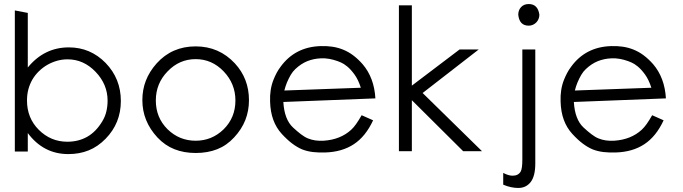

<svg xmlns="http://www.w3.org/2000/svg" viewBox="-20 -741 3346 941"><path d="M572.3 -246.1Q572.3 -137.2 497.6 -61Q459.5 -22 414.3 -3.9Q369.1 14.2 314.9 14.2Q192.9 14.2 116.2 -88.9V1.5H52.7V-689.9L116.2 -677.7V-410.2Q196.8 -508.8 317.4 -508.8Q422.9 -508.8 497.6 -432.6Q572.3 -355.5 572.3 -246.1ZM507.3 -247.6Q507.3 -327.6 448.7 -388.7Q390.1 -450.2 311 -450.2Q284.7 -450.2 259.5 -443.1Q234.4 -436 211.9 -423.1Q189.5 -410.2 170.7 -391.8Q151.9 -373.5 138.7 -351.1Q126 -329.1 119.1 -303.5Q112.3 -277.8 112.3 -248.5Q112.3 -162.6 169.9 -105Q228.5 -46.4 310.1 -46.4Q364.7 -46.4 407.7 -70.8Q450.7 -95.2 481.4 -146.5Q495.6 -169.9 501.5 -195.6Q507.3 -221.2 507.3 -247.6Z M1200.2 -250Q1200.2 -198.2 1182.4 -152.8Q1164.6 -107.4 1127.4 -67.4Q1090.8 -27.8 1044.2 -9.5Q997.6 8.8 939 8.8Q881.3 8.8 834.7 -9.8Q788.1 -28.3 751.5 -67.4Q677.7 -147 677.7 -250Q677.7 -301.8 695.1 -346.2Q712.4 -390.6 747.6 -430.2Q822.8 -513.7 939 -513.7Q1053.7 -513.7 1131.3 -430.2Q1200.2 -355.5 1200.2 -250ZM1133.8 -248.5Q1133.8 -330.6 1076.2 -391.1Q1018.6 -451.2 939 -451.2Q858.9 -451.2 801.3 -391.1Q743.7 -332 743.7 -248.5Q743.7 -164.6 801.3 -107.4Q858.9 -51.3 939 -51.3Q1018.6 -51.3 1076.2 -107.4Q1133.8 -164.6 1133.8 -248.5Z M1819.8 -258.8 1368.7 -241.2Q1373.5 -155.8 1416 -116.2Q1437 -96.7 1455.3 -82.8Q1473.6 -68.8 1489.7 -62.5Q1522.9 -48.8 1565.9 -51.3Q1648.4 -56.6 1701.2 -105Q1713.4 -116.2 1725.8 -133.8Q1738.3 -151.4 1752.4 -176.3L1808.6 -151.4Q1772 -72.3 1714.1 -34.2Q1656.2 3.9 1573.7 6.3Q1542.5 7.3 1514.4 4.2Q1486.3 1 1460.9 -8.8Q1437.5 -18.6 1412.6 -37.1Q1387.7 -55.7 1360.8 -85Q1334 -114.3 1319.6 -153.3Q1305.2 -192.4 1303.7 -242.7Q1301.3 -303.2 1320.8 -351.1Q1327.6 -368.2 1335.9 -383.8Q1344.2 -399.4 1355 -413.6Q1425.8 -511.2 1551.3 -515.1Q1581.1 -516.1 1607.9 -512.2Q1634.8 -508.3 1659.7 -498.5Q1688 -487.3 1711.7 -469.2Q1735.4 -451.2 1757.3 -426.3Q1814 -359.9 1819.8 -258.8ZM1748.5 -311Q1735.4 -351.6 1717 -376.5Q1698.7 -401.4 1681.6 -415.3Q1664.6 -429.2 1651.4 -434.6Q1638.2 -439.9 1634.8 -441.4Q1614.3 -448.7 1594.2 -452.4Q1574.2 -456.1 1552.2 -455.1Q1517.1 -453.6 1486.1 -441.2Q1455.1 -428.7 1427.2 -402.3Q1414.6 -390.6 1404.8 -373.8Q1395 -356.9 1386.2 -336.4Q1382.3 -327.6 1379.4 -317.6Q1376.5 -307.6 1373.5 -297.4Z M2342.3 0H2250L1998.5 -250V0H1935.1V-714.8H1998.5V-321.3L2232.4 -498.5H2326.2L2051.3 -285.2Z M2623.5 -668.9Q2623.5 -658.2 2619.6 -648.4Q2615.7 -638.7 2608.6 -631.3Q2601.6 -624 2592 -619.6Q2582.5 -615.2 2571.3 -615.2Q2525.4 -615.2 2520 -668.9Q2520 -691.4 2533.9 -706.3Q2547.9 -721.2 2571.3 -721.2Q2616.2 -721.2 2623.5 -668.9ZM2603.5 60.1Q2603.5 121.6 2581.1 150.9Q2558.6 180.2 2520 180.2Q2502.9 180.2 2484.4 176.3Q2465.8 172.4 2446.3 164.1V106.4Q2472.2 120.1 2492.2 120.1Q2520.5 120.1 2532.2 99.1Q2540 84.5 2540 41.5V-498.5H2603.5Z M3243.7 -258.8 2792.5 -241.2Q2797.4 -155.8 2839.8 -116.2Q2860.8 -96.7 2879.2 -82.8Q2897.5 -68.8 2913.6 -62.5Q2946.8 -48.8 2989.7 -51.3Q3072.3 -56.6 3125 -105Q3137.2 -116.2 3149.7 -133.8Q3162.1 -151.4 3176.3 -176.3L3232.4 -151.4Q3195.8 -72.3 3137.9 -34.2Q3080.1 3.9 2997.6 6.3Q2966.3 7.3 2938.2 4.2Q2910.2 1 2884.8 -8.8Q2861.3 -18.6 2836.4 -37.1Q2811.5 -55.7 2784.7 -85Q2757.8 -114.3 2743.4 -153.3Q2729 -192.4 2727.5 -242.7Q2725.1 -303.2 2744.6 -351.1Q2751.5 -368.2 2759.8 -383.8Q2768.1 -399.4 2778.8 -413.6Q2849.6 -511.2 2975.1 -515.1Q3004.9 -516.1 3031.7 -512.2Q3058.6 -508.3 3083.5 -498.5Q3111.8 -487.3 3135.5 -469.2Q3159.2 -451.2 3181.2 -426.3Q3237.8 -359.9 3243.7 -258.8ZM3172.4 -311Q3159.2 -351.6 3140.9 -376.5Q3122.6 -401.4 3105.5 -415.3Q3088.4 -429.2 3075.2 -434.6Q3062 -439.9 3058.6 -441.4Q3038.1 -448.7 3018.1 -452.4Q2998 -456.1 2976.1 -455.1Q2940.9 -453.6 2909.9 -441.2Q2878.9 -428.7 2851.1 -402.3Q2838.4 -390.6 2828.6 -373.8Q2818.8 -356.9 2810.1 -336.4Q2806.2 -327.6 2803.2 -317.6Q2800.3 -307.6 2797.4 -297.4Z"/></svg>

Font: Kawthoolei
Style: Regular
Weight: 400
Designer: Moe Zed
Foundry: Moe Zed
Version: Version 1.000;July 10, 2024;FontCreator 14.0.0.2901 32-bit